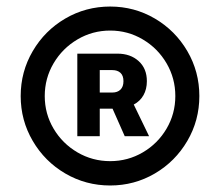

<svg xmlns="http://www.w3.org/2000/svg" viewBox="-20 -737 680 593"><path d="M218.8 -571.3H342.8Q382.8 -571.3 408.2 -548.3Q433.6 -525.4 433.6 -486.3Q433.6 -461.4 423.1 -442.9Q412.6 -424.3 393.1 -414.1L440.4 -316.4H365.2L327.6 -401.4H288.1V-316.4H218.8ZM43.9 -440.4Q43.9 -515.6 81.1 -579.1Q118.2 -642.6 181.6 -679.7Q245.1 -716.8 320.3 -716.8Q395 -716.8 458.3 -679.7Q521.5 -642.6 558.6 -579.1Q595.7 -515.6 595.7 -440.4Q595.7 -365.2 558.6 -301.8Q521.5 -238.3 458.3 -201.2Q395 -164.1 320.3 -164.1Q245.1 -164.1 181.6 -201.2Q118.2 -238.3 81.1 -301.8Q43.9 -365.2 43.9 -440.4ZM521.5 -440.4Q521.5 -495.1 494.4 -541.5Q467.3 -587.9 421.1 -615.2Q375 -642.6 320.3 -642.6Q265.6 -642.6 219.2 -615.2Q172.9 -587.9 145.5 -541.5Q118.2 -495.1 118.2 -440.4Q118.2 -385.7 145.5 -339.6Q172.9 -293.5 219.2 -266.4Q265.6 -239.3 320.3 -239.3Q375 -239.3 421.1 -266.4Q467.3 -293.5 494.4 -339.6Q521.5 -385.7 521.5 -440.4ZM327.1 -451.2Q342.8 -451.2 352.1 -460.2Q361.3 -469.2 361.3 -486.3Q361.3 -503.4 352.1 -512Q342.8 -520.5 327.1 -520.5H288.1V-451.2Z"/></svg>

Font: Pretendard JP ExtraBold
Style: Regular
Weight: 800
Designer: Base glyphs from Inter by Rasmus Andersson; Hangeul glyphs from Noto Sans CJK(Source Han Sans) by Jang Soo-young and Kan
Foundry: Kil Hyung-jin
Version: Version 1.309